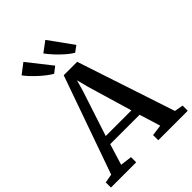

<svg xmlns="http://www.w3.org/2000/svg" viewBox="-290 -1136 1273 1273"><g transform="rotate(-45 346.0 -500.0)"><path d="M48.5 -59.5 292 -748H418L646 -59L707 -48.5V0H430.5V-48.5L508 -59L462.5 -207H187L141.5 -59L223.5 -48.5V0H-13L-13.5 -48.5ZM444.5 -266 350 -585.5 330.5 -662.5 308 -583.5 204 -266ZM253.5 -800Q235.5 -810 213.5 -826.8Q191.5 -843.5 169 -864Q146.5 -884.5 126.8 -905.5Q107 -926.5 94 -945L165.5 -999.5L297 -833L254.5 -800ZM450.5 -800Q427 -813.5 398.2 -838.5Q369.5 -863.5 343 -892.2Q316.5 -921 298.5 -945.5L371.5 -1000L493.5 -831L451.5 -800Z"/></g></svg>

Font: Merriweather 36pt SemiBold
Style: Regular
Weight: 600
Version: Version 2.100